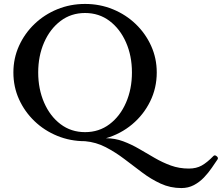

<svg xmlns="http://www.w3.org/2000/svg" viewBox="-20 -704 1127 975"><path d="M1063 89Q1070 81 1080 89Q1090 97 1085 105Q1072 124 1055 149Q1038 174 1015.5 197.5Q993 221 964.5 236Q936 251 901 251Q845 251 796 228.5Q747 206 702 172Q657 138 611.5 103.5Q566 69 517 43.5Q468 18 412 13Q337 13 271 -14Q205 -41 155 -89Q105 -137 76.5 -200Q48 -263 48 -336Q48 -408 76.5 -471Q105 -534 155 -582Q205 -630 271 -657Q337 -684 412 -684Q487 -684 553 -657Q619 -630 669 -582Q719 -534 747.5 -471Q776 -408 776 -336Q776 -257 742.5 -189Q709 -121 651 -72.5Q593 -24 518 -2Q564 -2 605.5 13.5Q647 29 686.5 52Q726 75 765.5 98Q805 121 847.5 136.5Q890 152 939 152Q977 152 1004.5 136.5Q1032 121 1063 89ZM412 -638Q341 -638 287.5 -597.5Q234 -557 204 -488.5Q174 -420 174 -336Q174 -252 204 -183Q234 -114 287.5 -73.5Q341 -33 412 -33Q483 -33 536.5 -73.5Q590 -114 620 -183Q650 -252 650 -336Q650 -420 620 -488.5Q590 -557 536.5 -597.5Q483 -638 412 -638Z"/></svg>

Font: Sedan
Style: Regular
Weight: 400
Designer: Sebastian Salazar
Foundry: Sebastian Salazar
Version: Version 1.100; ttfautohint (v1.8.4.7-5d5b)